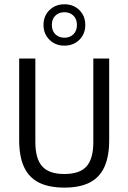

<svg xmlns="http://www.w3.org/2000/svg" viewBox="-20 -868 599 896"><path d="M280.5 7.5Q208 7.5 161.2 -16.2Q114.5 -40 92 -89Q69.5 -138 69.5 -214V-595H145V-205Q145 -127.5 176.8 -91.8Q208.5 -56 280 -56Q352.5 -56 384 -91.8Q415.5 -127.5 415.5 -205V-595H489.5V-214Q489.5 -138 467.2 -89Q445 -40 398.8 -16.2Q352.5 7.5 280.5 7.5ZM280.5 -655Q238.5 -655 210.8 -682.5Q183 -710 183 -751.5Q183 -793.5 210.8 -820.8Q238.5 -848 280.5 -848Q323 -848 350.5 -820.8Q378 -793.5 378 -751.5Q378 -710 350.5 -682.5Q323 -655 280.5 -655ZM280.5 -692Q306 -692 322.5 -708Q339 -724 339 -751.5Q339 -779.5 322.5 -795.2Q306 -811 280.5 -811Q255 -811 238.5 -795.2Q222 -779.5 222 -751.5Q222 -724 238.5 -708Q255 -692 280.5 -692Z"/></svg>

Font: Encode Sans SC Condensed
Style: Regular
Weight: 400
Width: 3
Designer: Multiple Designers
Foundry: Impallari Type
Version: Version 3.002